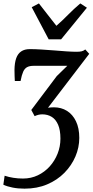

<svg xmlns="http://www.w3.org/2000/svg" viewBox="-26 -854 542 1120"><path d="M117 246.5Q79.5 246.5 47.8 240.2Q16 234 -6.5 223.5L1 171Q25 179 51.8 183.2Q78.5 187.5 108 187.5Q155 187.5 194.8 168.5Q234.5 149.5 264 116.8Q293.5 84 310 42.2Q326.5 0.5 326.5 -45Q326.5 -95 313 -126.2Q299.5 -157.5 275.8 -172.2Q252 -187 220.5 -187Q209.5 -187 198.8 -184.5Q188 -182 176 -176.5L156.5 -212.5L305 -410L366.5 -470Q342.5 -470 317.2 -470Q292 -470 266.8 -470Q241.5 -470 216.8 -470Q192 -470 169 -470Q146.5 -470 132 -462.2Q117.5 -454.5 109 -435.2Q100.5 -416 94 -381.5H60.5Q60 -393 59.2 -410.2Q58.5 -427.5 58.5 -446Q59 -487.5 68.5 -514.2Q78 -541 97.8 -554.2Q117.5 -567.5 148 -567.5Q177.5 -567.5 215 -565.2Q252.5 -563 291.2 -559.8Q330 -556.5 364.2 -554.2Q398.5 -552 421.5 -552Q439 -552 450.5 -554.8Q462 -557.5 471.5 -565.5L494.5 -540L254 -225.5Q260.5 -226.5 268.5 -227.2Q276.5 -228 288.5 -228Q331.5 -228 364.8 -207.2Q398 -186.5 417.2 -146.5Q436.5 -106.5 436.5 -49.5Q436.5 6 414 58.8Q391.5 111.5 349.8 154Q308 196.5 249.2 221.5Q190.5 246.5 117 246.5ZM258 -624.5 159 -812 201 -834Q226 -802 251.5 -769.2Q277 -736.5 303 -703.5Q340 -736 372 -768.8Q404 -801.5 442.5 -834L481 -809L330.5 -624.5Z"/></svg>

Font: Merriweather 20pt Medium
Style: Italic
Weight: 500
Italic angle: -7.8°
Version: Version 2.101